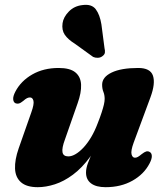

<svg xmlns="http://www.w3.org/2000/svg" viewBox="-20 -764 692 798"><path d="M602 -132.5Q610.5 -128 611 -115.8Q611.5 -103.5 601.5 -84.5Q578.5 -40 530.5 -13Q482.5 14 419 14Q379.5 14 358.5 -1.8Q337.5 -17.5 337.5 -47Q337.5 -65 345.8 -86.8Q354 -108.5 365 -133Q376 -157.5 386.8 -183.5Q397.5 -209.5 402 -235.5L416 -228.5Q389.5 -159.5 355.2 -112.8Q321 -66 283.2 -38Q245.5 -10 208 2Q170.5 14 137 14Q90.5 14 67.2 -6.5Q44 -27 42.5 -63.2Q41 -99.5 57.5 -147L110 -296.5Q122.5 -331.5 119 -345.2Q115.5 -359 104.5 -359Q98.5 -359 92.2 -356Q86 -353 76.5 -344.5Q65.5 -335.5 58.2 -333.8Q51 -332 44 -335Q35.5 -339.5 34.8 -352Q34 -364.5 44 -383.5Q67 -427.5 114 -454.5Q161 -481.5 224 -481.5Q271 -481.5 293.2 -463.2Q315.5 -445 317 -412Q318.5 -379 302.5 -334.5L250 -184.5Q236.5 -148.5 239.8 -131.2Q243 -114 264 -114Q278.5 -114 294.8 -123.8Q311 -133.5 327.5 -151.2Q344 -169 359 -194.2Q374 -219.5 386 -251.5Q396 -276.5 402.2 -295.8Q408.5 -315 411.8 -329Q415 -343 415 -353Q415 -369 409.8 -382Q404.5 -395 404.5 -412Q404.5 -443.5 444 -462.5Q483.5 -481.5 554.5 -481.5Q605 -481.5 615.8 -449.2Q626.5 -417 605.5 -360L535.5 -171Q523 -136.5 526.8 -122.5Q530.5 -108.5 541 -108.5Q547 -108.5 553.2 -112Q559.5 -115.5 569 -123.5Q580.5 -132.5 587.8 -134.5Q595 -136.5 602 -132.5ZM401.5 -662.5 414.5 -563Q417 -554 416 -545.5Q415 -537 405 -530Q397 -524 386.2 -523.8Q375.5 -523.5 367 -527.5L291.5 -582Q262.5 -600 249.2 -619.5Q236 -639 240 -667.5Q243.5 -693 266.2 -716.2Q289 -739.5 323.5 -743Q361 -748 378 -725.5Q395 -703 401.5 -662.5Z"/></svg>

Font: Fraunces ExtraBold
Style: Italic
Weight: 800
Italic angle: -16°
Version: Version 1.000;[b76b70a41]